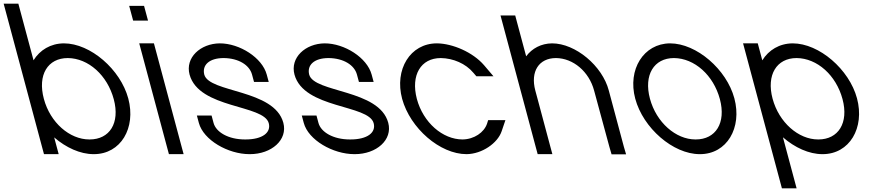

<svg xmlns="http://www.w3.org/2000/svg" viewBox="-166 -819 4828 1045"><path d="M-7.3 -281 62.6 -20 73.4 20H153.4L142.6 -20L128.9 -71.2C193.3 -15.5 270.5 20 343.4 20C343.9 20 344.4 20 344.9 20C491.3 20 575.2 -122.3 532.2 -282.9C489.8 -441.1 326.2 -583 181.8 -583C109.4 -582.5 51.1 -546.8 16.5 -490.9L-55.4 -759L-66.1 -799H-146.1L-135.4 -759ZM72.7 -281C37.6 -412 94.2 -503 203.2 -503C314.8 -502 418.1 -410 453.3 -278.6C488.1 -148.9 430.3 -60 321.9 -60C321.3 -60 320.8 -60 320.2 -60C213 -60 107.3 -151.7 72.7 -281Z M598.6 -707H599.6H639.6L618.1 -787H578.1H577.1H537.1L558.6 -707ZM602.5 -543 742.6 -20 753.4 20H833.4L822.6 -20L682.5 -543L671.8 -583H591.8Z M1285.8 -413C1261.2 -505 1138.3 -583 1030.3 -583C924.6 -582 841.2 -505 865.8 -413C916.9 -226.1 1269.2 -251 1296.7 -148.7C1310.4 -97.4 1262.6 -60 1170.4 -60C1169.3 -60 1168.2 -60 1167.1 -60C1077 -60 1009.8 -99.6 996.3 -150L985.6 -190H905.6L916.3 -150C941.2 -57 1074.9 20 1191.9 20C1192.6 20 1193.4 20 1194.1 20C1311.8 20 1401 -57.7 1376.1 -150.8C1327 -333.9 972.6 -313.1 945.8 -413C933.2 -464 971.7 -503 1051.7 -503C1133 -502 1191.9 -465 1205.8 -413L1216.6 -373H1296.6Z M1856.8 -413C1832.2 -505 1709.3 -583 1601.3 -583C1495.6 -582 1412.2 -505 1436.8 -413C1487.9 -226.1 1840.2 -251 1867.7 -148.7C1881.4 -97.4 1833.6 -60 1741.4 -60C1740.3 -60 1739.2 -60 1738.1 -60C1648 -60 1580.8 -99.6 1567.3 -150L1556.6 -190H1476.6L1487.3 -150C1512.2 -57 1645.9 20 1762.9 20C1763.6 20 1764.4 20 1765.1 20C1882.8 20 1972 -57.7 1947.1 -150.8C1898 -333.9 1543.6 -313.1 1516.8 -413C1504.2 -464 1542.7 -503 1622.7 -503C1704 -502 1762.9 -465 1776.8 -413L1787.6 -373H1867.6Z M2468.7 -464C2407.6 -535 2297.1 -582 2212.8 -583H2211.8C2066.8 -583 1979.8 -441 2022.7 -281C2066.6 -121 2228.4 20 2373.4 20C2458.1 19 2542.3 -40 2564.1 -104L2584.8 -165H2490.8L2484.9 -146C2468.7 -98 2414.7 -61 2351.9 -60C2242.9 -60 2137.3 -152 2102.7 -281C2069.1 -410 2124.2 -503 2233.2 -503C2300.5 -502 2368.3 -473 2409.4 -424L2426.7 -404H2519.7Z M3229.6 -20 3147.6 -326C3112.5 -461 2965.8 -583 2838.8 -583C2779.3 -582.5 2729.6 -555.4 2697.7 -512.6L2648.8 -695L2638.1 -735H2558.1L2568.8 -695L2667.6 -326L2678.4 -286L2749.6 -20L2760.4 20H2840.4L2829.6 -20L2758.4 -286L2747.6 -326C2719.8 -430 2767.2 -503 2860.2 -503C2953.5 -502 3039.8 -430 3067.6 -326L3150.9 -19L3162.6 21H3241.6Z M3291.4 -282C3334.3 -122 3497.4 20 3642.4 20C3642.9 20 3643.4 20 3643.9 20C3790.3 20 3874 -123.2 3830.9 -283.9C3788.8 -441.1 3625.2 -583 3480.8 -583C3337.1 -582 3248.8 -441 3291.4 -282ZM3371.4 -282C3336.9 -411 3393.2 -503 3502.2 -503C3613.8 -502 3717.1 -410.1 3752.1 -279.6C3786.8 -149.9 3729.3 -60 3620.9 -60C3620.3 -60 3619.8 -60 3619.2 -60C3512.1 -60 3406.1 -152.7 3371.4 -282Z M3983 -490.6 3969 -543 3958.3 -583H3878.3L3889 -543L3958.9 -282L4079 166L4089.7 206H4169.7L4159 166L4095.3 -71.7C4159.7 -15.8 4237 20 4309.9 20C4310.4 20 4310.9 20 4311.4 20C4457.8 20 4541.5 -123.2 4498.4 -283.9C4456.3 -441.1 4292.7 -583 4148.3 -583C4075.9 -582.5 4017.6 -546.5 3983 -490.6ZM4038.9 -282C4004.4 -411 4060.7 -503 4169.7 -503C4281.3 -502 4384.6 -410.1 4419.6 -279.6C4454.3 -149.9 4396.8 -60 4288.4 -60C4287.8 -60 4287.3 -60 4286.7 -60C4179.6 -60 4073.6 -152.7 4038.9 -282Z"/></svg>

Font: Nordica Advanced
Style: RegularLObl
Weight: 300
Version: Version 1.07